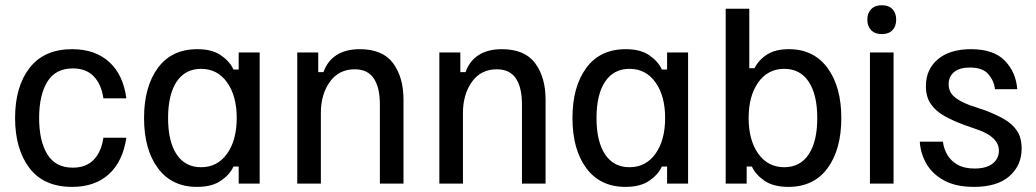

<svg xmlns="http://www.w3.org/2000/svg" viewBox="-20 -700 3948 732"><path d="M255 12.5Q146.7 12.5 92.1 -59.6Q37.5 -131.7 37.5 -250Q37.5 -370 92.9 -441.2Q148.3 -512.5 255 -512.5Q342.5 -512.5 396.2 -463.8Q450 -415 461.7 -325H374.2Q366.7 -378.3 337.5 -408.8Q308.3 -439.2 257.5 -439.2Q191.7 -439.2 160.4 -388.3Q129.2 -337.5 129.2 -250Q129.2 -162.5 160.4 -111.7Q191.7 -60.8 257.5 -60.8Q308.3 -60.8 337.5 -91.2Q366.7 -121.7 374.2 -175H461.7Q448.3 -84.2 395 -35.8Q341.7 12.5 255 12.5Z M730.8 12.5Q635 12.5 582.1 -58.8Q529.2 -130 529.2 -250Q529.2 -369.2 581.7 -440.8Q634.2 -512.5 732.5 -512.5Q789.2 -512.5 822.9 -488.8Q856.7 -465 870 -435H890V-500H970V0H890V-65H870Q856.7 -35 822.5 -11.2Q788.3 12.5 730.8 12.5ZM746.7 -62.5Q809.2 -62.5 845.8 -114.2Q882.5 -165.8 882.5 -250Q882.5 -334.2 845.8 -385.8Q809.2 -437.5 746.7 -437.5Q685.8 -437.5 653.3 -388.3Q620.8 -339.2 620.8 -250Q620.8 -160.8 653.3 -111.7Q685.8 -62.5 746.7 -62.5Z M1113.3 0V-500H1193.3V-425H1213.3Q1227.5 -466.7 1262.5 -489.6Q1297.5 -512.5 1351.7 -512.5Q1439.2 -512.5 1478.8 -458.8Q1518.3 -405 1518.3 -320.8V0H1428.3V-301.7Q1428.3 -366.7 1405 -401.2Q1381.7 -435.8 1332.5 -435.8Q1271.7 -435.8 1237.5 -387.9Q1203.3 -340 1203.3 -269.2V0Z M1655 0V-500H1735V-425H1755Q1769.2 -466.7 1804.2 -489.6Q1839.2 -512.5 1893.3 -512.5Q1980.8 -512.5 2020.4 -458.8Q2060 -405 2060 -320.8V0H1970V-301.7Q1970 -366.7 1946.7 -401.2Q1923.3 -435.8 1874.2 -435.8Q1813.3 -435.8 1779.2 -387.9Q1745 -340 1745 -269.2V0Z M2364.2 12.5Q2268.3 12.5 2215.4 -58.8Q2162.5 -130 2162.5 -250Q2162.5 -369.2 2215 -440.8Q2267.5 -512.5 2365.8 -512.5Q2422.5 -512.5 2456.2 -488.8Q2490 -465 2503.3 -435H2523.3V-500H2603.3V0H2523.3V-65H2503.3Q2490 -35 2455.8 -11.2Q2421.7 12.5 2364.2 12.5ZM2380 -62.5Q2442.5 -62.5 2479.2 -114.2Q2515.8 -165.8 2515.8 -250Q2515.8 -334.2 2479.2 -385.8Q2442.5 -437.5 2380 -437.5Q2319.2 -437.5 2286.7 -388.3Q2254.2 -339.2 2254.2 -250Q2254.2 -160.8 2286.7 -111.7Q2319.2 -62.5 2380 -62.5Z M2985.8 12.5Q2928.3 12.5 2894.2 -11.2Q2860 -35 2846.7 -65H2826.7V0H2746.7V-666.7H2836.7V-440H2856.7Q2873.3 -472.5 2905 -492.5Q2936.7 -512.5 2987.5 -512.5Q3082.5 -512.5 3135 -440.8Q3187.5 -369.2 3187.5 -250Q3187.5 -130 3135 -58.8Q3082.5 12.5 2985.8 12.5ZM2970 -62.5Q3030.8 -62.5 3063.3 -111.7Q3095.8 -160.8 3095.8 -250Q3095.8 -339.2 3063.3 -388.3Q3030.8 -437.5 2970 -437.5Q2907.5 -437.5 2870.8 -385.8Q2834.2 -334.2 2834.2 -250Q2834.2 -165.8 2870.8 -114.2Q2907.5 -62.5 2970 -62.5Z M3296.7 0V-500H3386.7V0ZM3341.7 -570Q3315.8 -570 3301.2 -585Q3286.7 -600 3286.7 -625Q3286.7 -650 3301.2 -665Q3315.8 -680 3341.7 -680Q3368.3 -680 3382.5 -665Q3396.7 -650 3396.7 -625Q3396.7 -600 3382.5 -585Q3368.3 -570 3341.7 -570Z M3693.3 12.5Q3624.2 12.5 3579.2 -12.1Q3534.2 -36.7 3511.7 -76.2Q3489.2 -115.8 3486.7 -160H3575Q3577.5 -135 3590.8 -111.2Q3604.2 -87.5 3630 -72.5Q3655.8 -57.5 3695.8 -57.5Q3740 -57.5 3764.2 -76.2Q3788.3 -95 3788.3 -125.8Q3788.3 -175.8 3711.7 -204.2L3652.5 -225Q3612.5 -240 3580.4 -257.9Q3548.3 -275.8 3529.2 -302.9Q3510 -330 3510 -371.7Q3510 -435.8 3555.8 -474.2Q3601.7 -512.5 3681.7 -512.5Q3768.3 -512.5 3810.8 -468.8Q3853.3 -425 3858.3 -360H3773.3Q3770 -391.7 3748.3 -417.1Q3726.7 -442.5 3677.5 -442.5Q3638.3 -442.5 3617.5 -425.4Q3596.7 -408.3 3596.7 -379.2Q3596.7 -350.8 3616.7 -332.5Q3636.7 -314.2 3676.7 -299.2L3735.8 -279.2Q3775.8 -264.2 3807.5 -246.2Q3839.2 -228.3 3857.1 -201.7Q3875 -175 3875 -133.3Q3875 -69.2 3828.3 -28.3Q3781.7 12.5 3693.3 12.5Z"/></svg>

Font: Familjen Grotesk GF
Style: Regular
Weight: 400
Designer: Anders Wikstroem, Jonas Baeckman, Matilda Gysing, Kristian Moeller
Foundry: Familjen STHLM AB
Version: Version 2.000; Beta; Release 4; Build 6